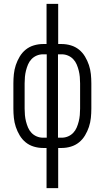

<svg xmlns="http://www.w3.org/2000/svg" viewBox="-20 -755 540 990"><path d="M220 215V8H202Q178 8 154.5 1Q131 -6 112.5 -21Q94 -36 81.5 -57Q69 -78 61.5 -100.5Q54 -123 51.5 -147Q49 -171 49 -195V-325Q49 -349 51.5 -373Q54 -397 61.5 -419.5Q69 -442 81.5 -463Q94 -484 112.5 -499Q131 -514 154.5 -521Q178 -528 202 -528H220V-735H280V-528H298Q322 -528 345.5 -521Q369 -514 387.5 -499Q406 -484 418.5 -463Q431 -442 438.5 -419.5Q446 -397 448.5 -373Q451 -349 451 -325V-195Q451 -171 448.5 -147Q446 -123 438.5 -100.5Q431 -78 418.5 -57Q406 -36 387.5 -21Q369 -6 345.5 1Q322 8 298 8H280V215ZM221 -45V-475H202Q185 -475 169.5 -468.5Q154 -462 142.5 -450Q131 -438 124.5 -422.5Q118 -407 114 -391Q110 -375 108.5 -358.5Q107 -342 107 -325V-195Q107 -178 108.5 -161.5Q110 -145 114 -129Q118 -113 124.5 -97.5Q131 -82 142.5 -70Q154 -58 169.5 -51.5Q185 -45 202 -45ZM279 -45H298Q315 -45 330.5 -51.5Q346 -58 357.5 -70Q369 -82 375.5 -97.5Q382 -113 386 -129Q390 -145 391.5 -161.5Q393 -178 393 -195V-325Q393 -342 391.5 -358.5Q390 -375 386 -391Q382 -407 375.5 -422.5Q369 -438 357.5 -450Q346 -462 330.5 -468.5Q315 -475 298 -475H279Z"/></svg>

Font: Iosevka Term Curly Light
Style: Regular
Weight: 300
Designer: Belleve Invis
Foundry: Belleve Invis
Version: Version 32.3.0